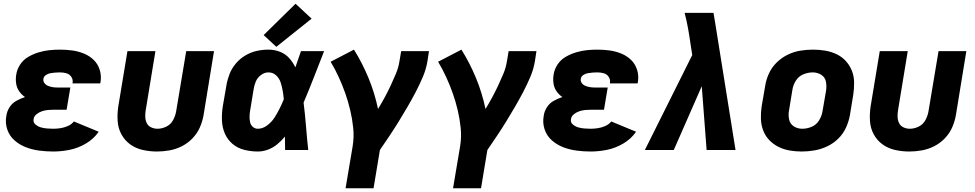

<svg xmlns="http://www.w3.org/2000/svg" viewBox="-20 -804 5224 1029"><path d="M265 8Q309 8 353.5 -1Q398 -10 440 -34.5Q482 -59 509 -98L376 -153Q363 -137 343.5 -128.5Q324 -120 304 -117Q284 -114 265 -114Q248 -114 231 -115.5Q214 -117 198.5 -121.5Q183 -126 170 -137Q157 -148 160 -165Q162 -181 176 -192Q190 -203 205.5 -208Q221 -213 236.5 -214.5Q252 -216 268 -216H337L357 -335H287Q274 -335 261.5 -337Q249 -339 237 -344Q225 -349 217.5 -359.5Q210 -370 213 -383Q215 -395 227 -402.5Q239 -410 251.5 -412Q264 -414 276.5 -415Q289 -416 301 -416Q319 -416 335.5 -411.5Q352 -407 362 -392.5Q372 -378 369 -360V-357H517Q518 -362 519 -366Q524 -400 514 -431Q504 -462 481.5 -483.5Q459 -505 429.5 -517Q400 -529 367.5 -533.5Q335 -538 301 -538Q273 -538 244.5 -535Q216 -532 187.5 -523.5Q159 -515 132 -499.5Q105 -484 88 -458Q71 -432 67 -404Q63 -380 66.5 -356.5Q70 -333 83 -314.5Q96 -296 114 -284Q90 -276 67.5 -263.5Q45 -251 31 -229Q17 -207 14 -183Q7 -145 19 -110Q31 -75 58 -51.5Q85 -28 118.5 -15Q152 -2 189.5 3Q227 8 265 8Z M821 8Q854 8 888 2Q922 -4 954 -20Q986 -36 1011.5 -62.5Q1037 -89 1051 -121Q1065 -153 1071 -187L1127 -530H978L924 -207Q920 -183 907.5 -160Q895 -137 871.5 -125.5Q848 -114 824 -114Q806 -114 790 -121.5Q774 -129 766.5 -144.5Q759 -160 758.5 -178Q758 -196 761 -214L813 -530H663L614 -234Q608 -194 610.5 -155.5Q613 -117 630.5 -84.5Q648 -52 677.5 -30.5Q707 -9 744.5 -0.5Q782 8 821 8Z M1362 8Q1389 8 1416 -2Q1443 -12 1465.5 -30.5Q1488 -49 1507 -72Q1507 -36 1508 0H1632Q1625 -64 1620 -127.5Q1615 -191 1607 -254Q1636 -322 1663 -391.5Q1690 -461 1717 -530H1593Q1578 -486 1563 -443Q1550 -470 1530 -492.5Q1510 -515 1480.5 -526.5Q1451 -538 1419 -538Q1387 -538 1355.5 -531Q1324 -524 1294.5 -506.5Q1265 -489 1243 -462.5Q1221 -436 1209.5 -405.5Q1198 -375 1193 -344L1174 -234Q1168 -196 1169.5 -158.5Q1171 -121 1185 -88.5Q1199 -56 1226 -33Q1253 -10 1289 -1Q1325 8 1362 8ZM1362 -114Q1346 -114 1334.5 -124.5Q1323 -135 1320 -150.5Q1317 -166 1317.5 -182Q1318 -198 1321 -214L1339 -324Q1342 -345 1350.5 -366Q1359 -387 1378 -401.5Q1397 -416 1419 -416Q1443 -416 1460 -400Q1477 -384 1484 -362.5Q1491 -341 1495 -318Q1499 -295 1501 -272Q1491 -247 1478.5 -222Q1466 -197 1451 -173.5Q1436 -150 1412 -132Q1388 -114 1362 -114ZM1461 -553 1650 -704 1564 -784 1393 -616Z M1832 205H1982L2016 0Q2042 -38 2067.5 -76Q2093 -114 2117 -153Q2141 -192 2164 -231.5Q2187 -271 2208 -311Q2229 -351 2246.5 -392.5Q2264 -434 2271 -477L2279 -530H2130L2121 -477Q2116 -443 2102.5 -410.5Q2089 -378 2074 -346Q2059 -314 2042 -282.5Q2025 -251 2006 -220Q1988 -306 1955 -386Q1922 -466 1877 -538L1752 -473Q1776 -433 1795.5 -390.5Q1815 -348 1830.5 -304Q1846 -260 1857 -213.5Q1868 -167 1873 -118.5Q1878 -70 1870 -20Z M2408 205H2558L2592 0Q2618 -38 2643.5 -76Q2669 -114 2693 -153Q2717 -192 2740 -231.5Q2763 -271 2784 -311Q2805 -351 2822.5 -392.5Q2840 -434 2847 -477L2855 -530H2706L2697 -477Q2692 -443 2678.5 -410.5Q2665 -378 2650 -346Q2635 -314 2618 -282.5Q2601 -251 2582 -220Q2564 -306 2531 -386Q2498 -466 2453 -538L2328 -473Q2352 -433 2371.5 -390.5Q2391 -348 2406.5 -304Q2422 -260 2433 -213.5Q2444 -167 2449 -118.5Q2454 -70 2446 -20Z M3145 8Q3189 8 3233.5 -1Q3278 -10 3320 -34.5Q3362 -59 3389 -98L3256 -153Q3243 -137 3223.5 -128.5Q3204 -120 3184 -117Q3164 -114 3145 -114Q3128 -114 3111 -115.5Q3094 -117 3078.5 -121.5Q3063 -126 3050 -137Q3037 -148 3040 -165Q3042 -181 3056 -192Q3070 -203 3085.5 -208Q3101 -213 3116.5 -214.5Q3132 -216 3148 -216H3217L3237 -335H3167Q3154 -335 3141.5 -337Q3129 -339 3117 -344Q3105 -349 3097.5 -359.5Q3090 -370 3093 -383Q3095 -395 3107 -402.5Q3119 -410 3131.5 -412Q3144 -414 3156.5 -415Q3169 -416 3181 -416Q3199 -416 3215.5 -411.5Q3232 -407 3242 -392.5Q3252 -378 3249 -360V-357H3397Q3398 -362 3399 -366Q3404 -400 3394 -431Q3384 -462 3361.5 -483.5Q3339 -505 3309.5 -517Q3280 -529 3247.5 -533.5Q3215 -538 3181 -538Q3153 -538 3124.5 -535Q3096 -532 3067.5 -523.5Q3039 -515 3012 -499.5Q2985 -484 2968 -458Q2951 -432 2947 -404Q2943 -380 2946.5 -356.5Q2950 -333 2963 -314.5Q2976 -296 2994 -284Q2970 -276 2947.5 -263.5Q2925 -251 2911 -229Q2897 -207 2894 -183Q2887 -145 2899 -110Q2911 -75 2938 -51.5Q2965 -28 2998.5 -15Q3032 -2 3069.5 3Q3107 8 3145 8Z M3436 0H3591L3741 -342L3767 0H3922L3828 -587L3812 -687L3804 -735H3649Q3660 -694 3667.5 -652Q3675 -610 3681 -567L3690 -509Z M4277 8Q4311 8 4345.5 2Q4380 -4 4413 -19.5Q4446 -35 4472.5 -61Q4499 -87 4514 -120Q4529 -153 4535 -187L4553 -297Q4558 -330 4557.5 -363Q4557 -396 4545.5 -425Q4534 -454 4513 -477Q4492 -500 4463.5 -513.5Q4435 -527 4403 -532.5Q4371 -538 4338 -538Q4304 -538 4269.5 -532.5Q4235 -527 4202 -511Q4169 -495 4142.5 -469Q4116 -443 4101 -410Q4086 -377 4081 -344L4062 -234Q4057 -200 4058 -167.5Q4059 -135 4070 -105.5Q4081 -76 4102.5 -53.5Q4124 -31 4152 -17Q4180 -3 4212 2.5Q4244 8 4277 8ZM4280 -114Q4254 -114 4234 -127Q4214 -140 4209 -164.5Q4204 -189 4209 -214L4227 -324Q4231 -349 4245.5 -372Q4260 -395 4285 -405.5Q4310 -416 4336 -416Q4361 -416 4381.5 -403Q4402 -390 4406.5 -366Q4411 -342 4407 -317L4388 -207Q4384 -182 4369.5 -158.5Q4355 -135 4330 -124.5Q4305 -114 4280 -114Z M4853 8Q4886 8 4920 2Q4954 -4 4986 -20Q5018 -36 5043.5 -62.5Q5069 -89 5083 -121Q5097 -153 5103 -187L5159 -530H5010L4956 -207Q4952 -183 4939.5 -160Q4927 -137 4903.5 -125.5Q4880 -114 4856 -114Q4838 -114 4822 -121.5Q4806 -129 4798.5 -144.5Q4791 -160 4790.5 -178Q4790 -196 4793 -214L4845 -530H4695L4646 -234Q4640 -194 4642.5 -155.5Q4645 -117 4662.5 -84.5Q4680 -52 4709.5 -30.5Q4739 -9 4776.5 -0.5Q4814 8 4853 8Z"/></svg>

Font: Iosevka Sparkle Heavy
Style: Italic
Weight: 900
Italic angle: -9°
Designer: Belleve Invis
Foundry: Belleve Invis
Version: Version 4.5.0; ttfautohint (v1.8.3)